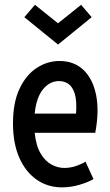

<svg xmlns="http://www.w3.org/2000/svg" viewBox="-20 -787 468 816"><path d="M243.2 9.3Q183.6 9.3 136.5 -22.9Q89.4 -55.2 62.3 -116.2Q35.2 -177.2 35.2 -262.7Q35.2 -351.1 63 -409.9Q90.8 -468.8 136 -498.3Q181.2 -527.8 232.9 -527.8Q294.4 -527.8 334.5 -490Q374.5 -452.1 388.4 -383.5Q402.3 -314.9 384.8 -222.7H127.4Q133.3 -166.5 153.1 -133.8Q172.9 -101.1 199.7 -87.2Q226.6 -73.2 253.4 -73.2Q279.3 -73.2 304.7 -82Q330.1 -90.8 343.3 -100.1L377.4 -25.9Q354 -12.2 317.4 -1.5Q280.8 9.3 243.2 9.3ZM231 -442.4Q191.4 -442.4 162.8 -407.5Q134.3 -372.6 127.4 -304.2H303.2Q307.1 -358.9 297.6 -388.9Q288.1 -418.9 270.5 -430.7Q252.9 -442.4 231 -442.4ZM226.6 -597.7 83.5 -713.9 128.4 -766.6 226.6 -688 324.7 -766.6 369.6 -713.9Z"/></svg>

Font: Voltaire
Style: Regular
Weight: 400
Designer: Yvonne Schüttler, Eben Sorkin, Emma Marichal
Foundry: Sorkin Type Co.
Version: Version 1.010; ttfautohint (v1.8.4.7-5d5b)